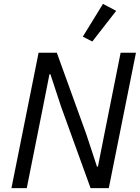

<svg xmlns="http://www.w3.org/2000/svg" viewBox="-20 -970 724 990"><path d="M447 0 295 -420 240 -587H235L202 -420L118 0H39L179 -698H273L425 -278L480 -111H485L518 -278L602 -698H681L541 0ZM579 -914 456 -756 407 -781 511 -950Z"/></svg>

Font: IBM Plex Sans
Style: Italic
Weight: 400
Italic angle: -11.31°
Designer: Mike Abbink, Paul van der Laan, Pieter van Rosmalen
Foundry: Bold Monday
Version: Version 3.201